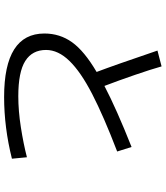

<svg xmlns="http://www.w3.org/2000/svg" viewBox="44 -843 806 934"><g transform="rotate(90 447.0 -376.0)"><path d="M452 7Q143 7 143 -189Q143 -264 185.5 -323.5Q228 -383 330 -443Q297 -530 226 -739L303 -759Q317 -709 344.5 -629Q372 -549 398 -481Q511 -540 695 -613L717 -543Q545 -477 437.5 -421.5Q330 -366 276.5 -311Q223 -256 223 -197Q223 -130 276.5 -96Q330 -62 448 -62Q519 -62 599 -74.5Q679 -87 745 -104L752 -31Q600 7 452 7Z"/></g></svg>

Font: Kakao Big Sans
Style: Regular
Weight: 400
Designer: Park Young-rak; Lee Sang-min; Kim Jung-jin; Min Bon; Park Min-gyu;
Foundry: Kakao Corporation
Version: Version 2.003